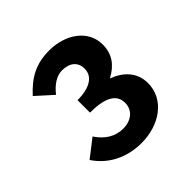

<svg xmlns="http://www.w3.org/2000/svg" viewBox="-132 -997 688 688"><g transform="rotate(-45 212.0 -652.5)"><path d="M209 -418C300 -418 377 -471 377 -554C377 -610 339 -645 292 -662C335 -685 360 -717 360 -766C360 -841 290 -887 209 -887C141 -887 97 -862 52 -813L114 -757C135 -784 162 -804 191 -804C230 -804 253 -784 253 -751C253 -711 216 -689 155 -689V-626C231 -626 269 -605 269 -562C269 -523 238 -501 199 -501C160 -501 127 -520 101 -559L34 -507C71 -451 133 -418 209 -418Z"/></g></svg>

Font: Spoqa Han Sans Neo Bold
Style: Bold
Weight: 700
Designer: [Spoqa Han Sans Neo] Dong-huui Kim  Younghwa Kang  Yujin Lee  [Noto Sans] Ryoko NISHIZUKA  (kana & ideographs); Paul D. 
Foundry: Spoqa (http://www.spoqa-han-sans.com)
Version: Version 1.100;hotconv 1.0.109;makeotfexe 2.5.65596